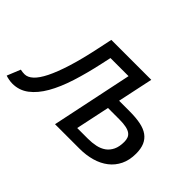

<svg xmlns="http://www.w3.org/2000/svg" viewBox="-143 -746 989 989"><g transform="rotate(45 351.0 -252.0)"><path d="M266.1 -442.9 254.9 -391.1Q235.8 -302.7 212.4 -229.5Q189 -156.2 158.7 -103.5Q128.4 -50.8 89.8 -21.5Q51.3 7.8 2 7.8Q-3.9 7.8 -11.2 7.1Q-18.6 6.3 -25.4 4.9Q-32.2 3.4 -38.3 2Q-44.4 0.5 -47.9 -1L-18.1 -74.2Q-9.8 -72.3 -1.5 -71.5Q6.8 -70.8 12.2 -70.8Q34.7 -70.8 56.9 -91.1Q79.1 -111.3 101.1 -155.3Q123 -199.2 144.8 -268.6Q166.5 -337.9 187 -436L203.1 -512.2H494.1L453.1 -318.8H530.8Q576.2 -318.8 609.6 -312Q643.1 -305.2 664.8 -289.6Q686.5 -273.9 697.3 -249Q708 -224.1 708 -188Q708 -140.6 690.9 -105.5Q673.8 -70.3 643.6 -46.9Q613.3 -23.4 572.3 -11.7Q531.2 0 483.9 0H305.2L397.9 -442.9ZM478 -66.9Q507.8 -66.9 534.2 -72.5Q560.5 -78.1 580.1 -92Q599.6 -106 610.8 -129.4Q622.1 -152.8 622.1 -188Q622.1 -203.1 617.7 -215.1Q613.3 -227.1 602.1 -235.4Q590.8 -243.7 571.3 -247.8Q551.8 -252 522 -252H439L399.9 -66.9Z"/></g></svg>

Font: Lorenzo Sans
Style: Italic
Weight: 400
Italic angle: -12°
Foundry: Intel Corporation
Version: Version 1.00; ttfautohint (v1.5)